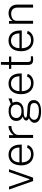

<svg xmlns="http://www.w3.org/2000/svg" viewBox="1588 -2318 901 4116"><g transform="rotate(-90 2038.0 -259.5)"><path d="M469 -517H409L256 -77H245L95 -517H33L215 0H288Z M616 -243H996V-274C996 -432 917 -527 779 -527C634 -527 551 -421 551 -254C551 -87 650 10 789 10C885 10 962 -37 987 -117L929 -130C908 -75 862 -44 788 -44C672 -44 616 -134 616 -243ZM617 -293C616 -381 666 -474 778 -474C884 -474 934 -396 934 -293Z M1140 0H1204V-327C1204 -394 1297 -468 1394 -465V-527C1321 -527 1238 -480 1200 -416V-517H1140Z M1709 171C1863 171 1951 113 1951 16C1951 -63 1903 -113 1793 -120L1678 -127C1600 -132 1574 -139 1574 -160C1574 -179 1601 -200 1690 -202L1710 -201C1851 -201 1915 -274 1915 -361C1915 -384 1905 -420 1895 -440L1986 -458V-529L1865 -478C1826 -509 1783 -525 1718 -525C1587 -525 1504 -464 1504 -361C1504 -297 1529 -255 1596 -220C1541 -206 1512 -179 1512 -149C1512 -114 1542 -102 1560 -90C1546 -79 1464 -46 1464 30C1464 117 1550 171 1709 171ZM1712 -249C1619 -249 1567 -288 1567 -361C1567 -435 1620 -479 1712 -479C1804 -479 1854 -436 1854 -361C1854 -288 1806 -249 1712 -249ZM1721 124C1597 124 1528 89 1528 23C1528 -34 1591 -74 1625 -72L1785 -62C1861 -57 1888 -27 1888 22C1888 91 1832 124 1721 124Z M2142 -243H2522V-274C2522 -432 2443 -527 2305 -527C2160 -527 2077 -421 2077 -254C2077 -87 2176 10 2315 10C2411 10 2488 -37 2513 -117L2455 -130C2434 -75 2388 -44 2314 -44C2198 -44 2142 -134 2142 -243ZM2143 -293C2142 -381 2192 -474 2304 -474C2410 -474 2460 -396 2460 -293Z M2885 -468V-517H2767V-690H2709L2705 -517H2620V-468H2704V-120C2704 -37 2730 1 2822 1C2852 1 2878 -1 2891 -5V-48H2822C2787 -48 2767 -61 2767 -126V-468Z M3063 -243H3443V-274C3443 -432 3364 -527 3226 -527C3081 -527 2998 -421 2998 -254C2998 -87 3097 10 3236 10C3332 10 3409 -37 3434 -117L3376 -130C3355 -75 3309 -44 3235 -44C3119 -44 3063 -134 3063 -243ZM3064 -293C3063 -381 3113 -474 3225 -474C3331 -474 3381 -396 3381 -293Z M3587 0H3651V-354C3651 -433 3723 -470 3805 -470C3884 -470 3934 -422 3934 -333V0H3998V-337C3998 -464 3918 -526 3817 -526C3733 -526 3676 -489 3648 -442V-517H3587Z"/></g></svg>

Font: United Sans ExtraLight
Style: Regular
Weight: 200
Designer: Pablo Impallari, Rodrigo Fuenzalida (Modified by Dan O. Williams)
Version: Version 1.000;PS 001.000;hotconv 1.0.88;makeotf.lib2.5.64775